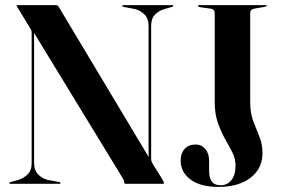

<svg xmlns="http://www.w3.org/2000/svg" viewBox="-20 -720 1102 752"><path d="M217 -3Q217 0 213 0H21Q16.5 0 16.5 -3Q16.5 -5.5 22 -7L52 -15.5Q74 -22.5 89 -37.8Q104 -53 104 -81.5V-589.5Q104 -596.5 103.2 -599.8Q102.5 -603 97.5 -610.5L51 -687Q49 -691 47 -693.8Q45 -696.5 45 -698.5Q45 -700 49 -700H201.5Q206 -700 212.5 -689L562 -105.5V-618.5Q562 -646.5 547 -662.2Q532 -678 509 -684.5L464 -693Q459 -694.5 459 -697Q459 -700 463 -700H655Q659 -700 659 -697Q659 -694.5 654 -693L624 -684.5Q601.5 -678 586.8 -662.5Q572 -647 572 -618.5V-98Q572 -92 573.8 -87.2Q575.5 -82.5 578 -78.5L613.5 -21.5Q622.5 -6.5 622.5 -3Q622.5 0 616.5 0H473Q466 0 466 -7Q466 -14 461 -21.5L113.5 -591V-81.5Q113.5 -53.5 128.5 -37.8Q143.5 -22 166 -15.5L212 -7Q217 -5.5 217 -3ZM1008 -120Q1008 -60 961.5 -24Q915 12 835.5 12Q764.5 12 726 -17Q687.5 -46 687.5 -91Q687.5 -119 702.8 -136.5Q718 -154 747 -154Q769 -154 784 -136.5Q799 -119 799 -90V-49.5Q799 -24.5 809.2 -9.5Q819.5 5.5 844.5 5.5Q870.5 5.5 886.5 -14.8Q902.5 -35 902.5 -72Q902.5 -98.5 890 -123.2Q877.5 -148 861.5 -176Q845.5 -204 833.2 -239Q821 -274 821 -320V-666.5Q821 -684 806 -686L763 -692Q755.5 -693.5 755.5 -696Q755.5 -700 761 -700H1018.5Q1025 -700 1025 -697Q1025 -695 1013.5 -692.5L977.5 -686.5Q960 -682.5 960 -671.5V-321Q960 -277 972 -245.2Q984 -213.5 996 -184.5Q1008 -155.5 1008 -120Z"/></svg>

Font: Fraunces 144pt S000 SemiBold
Style: Regular
Weight: 600
Version: Version 1.000; ttfautohint (v1.8.3)